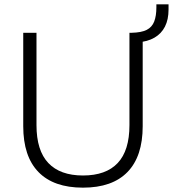

<svg xmlns="http://www.w3.org/2000/svg" viewBox="-20 -856 796 884"><path d="M362 8Q227 8 157 -64Q87 -136 87 -275V-705H148V-280Q148 -163 202.5 -105.5Q257 -48 362 -48Q468 -48 522 -105.5Q576 -163 576 -280V-705H637V-275Q637 -136 567 -64Q497 8 362 8ZM613 -661 585 -681V-705Q631 -706 655.5 -718.5Q680 -731 690 -757Q700 -783 700 -822V-836H756V-812Q756 -766 739.5 -733.5Q723 -701 691 -682.5Q659 -664 613 -661Z"/></svg>

Font: Nunito Sans 12pt Light
Style: Regular
Weight: 300
Designer: Vernon Adams
Foundry: Vernon Adams
Version: Version 3.101;gftools[0.9.27]